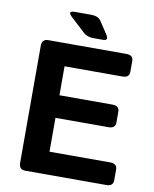

<svg xmlns="http://www.w3.org/2000/svg" viewBox="-94 -943 813 1014"><g transform="rotate(10 312.5 -436.0)"><path d="M396 -752H345.7Q311.5 -752 291.5 -770.5L214.4 -841.8Q182.1 -871.6 226.1 -871.6H312Q350.1 -871.6 365.2 -848.6L408.2 -783.2Q428.7 -752 396 -752ZM112.3 0Q78.1 0 78.1 -36.6V-663.6Q78.1 -700.2 112.3 -700.2H531.2Q567.9 -700.2 567.9 -668.5V-610.8Q567.9 -579.1 531.2 -579.1H220.7V-423.8H505.4Q542 -423.8 542 -392.1V-334.5Q542 -302.7 505.4 -302.7H220.7V-121.1H546.9Q583.5 -121.1 583.5 -89.4V-31.7Q583.5 0 546.9 0Z"/></g></svg>

Font: Istok
Style: Bold
Weight: 700
Designer: Andrey V. Panov
Foundry: Andrey V. Panov
Version: Version 1.0.1